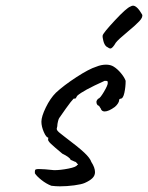

<svg xmlns="http://www.w3.org/2000/svg" viewBox="-20 -651 522 677"><path d="M103 -40Q103 -42 103 -47Q103 -52 106 -53.5Q109 -55 117 -55Q134 -55 171 -51Q193 -51 221 -56.5Q249 -62 252 -69Q255 -69 255 -70Q255 -72 247 -80Q245 -80 238 -83.5Q231 -87 229 -87Q229 -91 220 -97.5Q211 -104 200 -109Q171 -133 159 -144.5Q147 -156 150 -161V-166Q143 -166 134.5 -185.5Q126 -205 126 -222Q126 -240 141.5 -272Q157 -304 177 -324Q205 -350 249.5 -379Q294 -408 320 -416Q337 -423 354 -423Q370 -423 381 -416Q394 -408 406.5 -393Q419 -378 423 -366Q423 -344 418.5 -323.5Q414 -303 405 -303Q404 -303 402 -302Q400 -301 400 -297Q400 -293 396 -286.5Q392 -280 385 -274Q363 -258 349 -258Q338 -258 335 -269Q333 -271 331 -275Q329 -279 326 -279Q325 -279 322.5 -282.5Q320 -286 320 -292Q320 -295 322.5 -298.5Q325 -302 326 -303Q332 -303 346 -326.5Q360 -350 360 -358Q360 -364 358.5 -365Q357 -366 349 -366Q271 -331 252 -313Q249 -307 247.5 -305Q246 -303 242 -303Q242 -312 189 -235Q187 -233 184.5 -223Q182 -213 182 -206Q180 -198 180 -197Q180 -193 183.5 -189Q187 -185 193 -180.5Q199 -176 205 -171Q257 -132 277.5 -112.5Q298 -93 302 -80Q315 -60 315 -44Q315 -32 306 -23Q297 -14 279 -6Q268 -1 242 2.5Q216 6 191 6Q177 6 161 4Q143 -3 126 -16.5Q109 -30 103 -40ZM342 -526Q344 -535 385 -579Q426 -623 440 -628Q445 -631 449 -631Q463 -631 481 -600Q485 -591 471.5 -576.5Q458 -562 430 -539Q396 -511 388 -500Q383 -491 378 -485.5Q373 -480 369 -480Q365 -480 355 -487Q348 -493 344.5 -506.5Q341 -520 342 -526Z"/></svg>

Font: Caveat
Style: Regular
Weight: 400
Designer: Pablo Impallari
Foundry: Pablo Impallari
Version: Version 1.500; ttfautohint (v1.6)